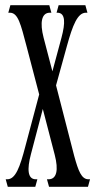

<svg xmlns="http://www.w3.org/2000/svg" viewBox="-20 -720 372 740"><path d="M82 -543 131 -356 78 -157C57 -76 40 -29 8 -29H2L10 0H116L124 -29H118C86 -29 84 -68 99 -125L145 -300L191 -123C206 -65 199 -29 167 -29H161L169 0H319L327 -29H321C294 -29 282 -61 266 -119L196 -391L238 -543C260 -623 279 -671 311 -671H317L309 -700H206L198 -671H201C233 -671 232 -631 217 -575L182 -445L148 -575C133 -633 140 -671 172 -671H178L170 -700H20L12 -671H18C50 -671 60 -626 82 -543Z"/></svg>

Font: Americaine Condensed
Style: Regular
Weight: 400
Width: 3
Designer: Alan Madić
Foundry: ESAD Valence
Version: Version 0.001;Glyphs 3.1.2 (3151)